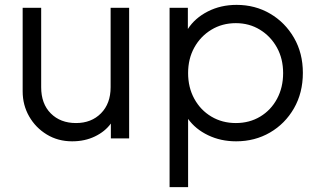

<svg xmlns="http://www.w3.org/2000/svg" viewBox="-20 -568 1316 788"><path d="M276 12Q218 12 172 -16Q126 -44 99.5 -90.5Q73 -137 73 -193V-536H149V-210Q149 -142 188.5 -102.5Q228 -63 292 -63Q355 -63 394.5 -103Q434 -143 434 -210V-536H510V0H435V-61Q411 -28 369.5 -8Q328 12 276 12Z M676 200V-536H751V-449Q780 -494 833 -521Q886 -548 951 -548Q1027 -548 1088.5 -512Q1150 -476 1186.5 -413Q1223 -350 1223 -269Q1223 -187 1186.5 -123.5Q1150 -60 1088 -24Q1026 12 949 12Q886 12 834 -13Q782 -38 752 -80V200ZM948 -63Q1004 -63 1048 -89.5Q1092 -116 1117 -162.5Q1142 -209 1142 -268Q1142 -327 1116.5 -373Q1091 -419 1047 -446Q1003 -473 948 -473Q892 -473 847.5 -446Q803 -419 777.5 -373Q752 -327 752 -268Q752 -209 777.5 -162.5Q803 -116 847.5 -89.5Q892 -63 948 -63Z"/></svg>

Font: Plus Jakarta Text Light
Style: Regular
Weight: 300
Designer: Gumpita Rahayu
Foundry: Tokotype Studio
Version: Version 1.000